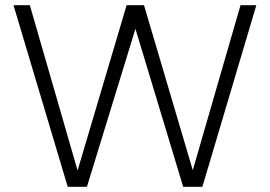

<svg xmlns="http://www.w3.org/2000/svg" viewBox="-20 -720 1040 740"><path d="M241 0 32 -700H95L279 -63L468 -700H535L723 -64L907 -700H968L760 0H686L502 -609L315 0Z"/></svg>

Font: Geologica-Sharp
Style: Regular
Weight: 100
Designer: Sindre Bremnes, Frode Helland
Foundry: Monokrom Skriftforlag AS
Version: Version 1.010;gftools[0.9.28]